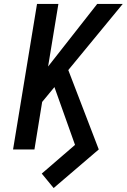

<svg xmlns="http://www.w3.org/2000/svg" viewBox="-20 -755 640 970"><path d="M251 195 191 122 359 -23 255 -315 193 -240 154 0H46L167 -735H275L223 -419L471 -735H600L325 -401L479 0Z"/></svg>

Font: Iosevka SmBd Ex Obl
Style: Regular
Weight: 600
Width: 7
Italic angle: -9°
Monospace: yes
Designer: Belleve Invis
Foundry: Belleve Invis
Version: Version 32.5.0; ttfautohint (v1.8.4)